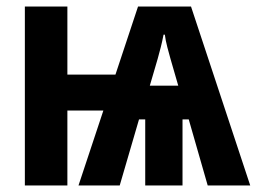

<svg xmlns="http://www.w3.org/2000/svg" viewBox="-20 -567 785 587"><path d="M564 -547 745 0H615L557 -202H538V0H424V-202H405L346 0H220L296 -229H186V0H56V-547H186V-339H333L402 -547ZM480 -461Q476 -440 471.5 -422.5Q467 -405 462 -387L438 -305H525L501 -388Q497 -402 491.5 -423Q486 -444 484 -461Z"/></svg>

Font: Noto Sans ExtraCondensed
Style: Bold
Weight: 700
Width: 2
Designer: Monotype Design Team
Foundry: Monotype Imaging Inc.
Version: Version 2.013; ttfautohint (v1.8.4.7-5d5b)